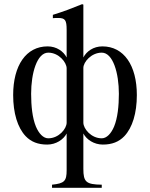

<svg xmlns="http://www.w3.org/2000/svg" viewBox="-20 -682 718 919"><path d="M379 -660 373 -662C321 -641 288 -628 233 -611V-595C242 -596 249 -596 258 -596C292 -596 299 -586 299 -539V-407C284 -436 251 -460 208 -460C105 -460 43 -369 43 -227C43 -141 64 -71 103 -30C129 -3 162 10 206 10C248 10 284 -14 299 -43V133C299 185 288 196 229 202V217H467V202C392 201 379 189 379 126V-43C394 -14 430 10 472 10C516 10 549 -3 575 -30C614 -71 635 -141 635 -227C635 -369 573 -460 470 -460C427 -460 394 -436 379 -407ZM379 -357C379 -385 417 -430 467 -430C521 -430 549 -332 549 -233C549 -175 543 -117 526 -76C512 -43 491 -20 467 -20C416 -20 379 -66 379 -95ZM299 -95C299 -66 262 -20 211 -20C187 -20 166 -43 152 -76C135 -117 129 -175 129 -233C129 -332 157 -430 211 -430C262 -430 299 -383 299 -355Z"/></svg>

Font: STIXGeneral
Style: Regular
Weight: 400
Designer: MicroPress Inc., with final additions and corrections provided by Coen Hoffman, Elsevier (retired)
Version: Version 1.1.0